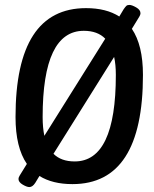

<svg xmlns="http://www.w3.org/2000/svg" viewBox="-20 -740 624 779"><path d="M99 19Q89 19 72 9Q55 -1 55 -14Q55 -20 60 -28L89 -75Q43 -142 43 -265Q43 -707 329 -707Q411 -707 464 -673L482 -703Q489 -713 493 -716.5Q497 -720 505 -720Q515 -720 532.5 -710Q550 -700 550 -686Q550 -680 545 -672L515 -623Q560 -557 560 -436Q560 7 274 7Q193 7 140 -26L123 2Q112 19 99 19ZM153 -265Q153 -222 160 -189L407 -583Q376 -615 320 -615Q153 -615 153 -265ZM283 -85Q450 -85 450 -436Q450 -478 443 -509L197 -116Q228 -85 283 -85Z"/></svg>

Font: Asap Condensed Condensed Medium
Style: Italic
Weight: 500
Width: 3
Italic angle: -6°
Designer: Pablo Cosgaya
Foundry: Omnibus-Type
Version: Version 3.001; ttfautohint (v1.8.4.7-5d5b)